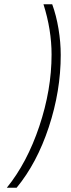

<svg xmlns="http://www.w3.org/2000/svg" viewBox="-20 -703 335 901"><path d="M222 -447Q222 -563 184 -683H225Q244 -631 254.5 -568Q265 -505 265 -445Q265 -276 209 -106.5Q153 63 58 178H12Q107 61 164.5 -110.5Q222 -282 222 -447Z"/></svg>

Font: Montserrat Ace
Style: Light Italic
Weight: 300
Italic angle: -11.3°
Designer: Julieta Ulanovsky
Foundry: Julieta Ulanovsky
Version: Version 1